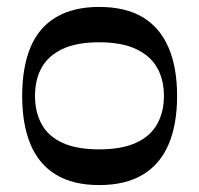

<svg xmlns="http://www.w3.org/2000/svg" viewBox="-20 -521 575 554"><path d="M266 13Q191 13 141.5 -17Q92 -47 68 -104.5Q44 -162 44 -244Q44 -327 68 -384.5Q92 -442 142 -471.5Q192 -501 266 -501Q342 -501 391.5 -471.5Q441 -442 466 -384.5Q491 -327 491 -244Q491 -162 466.5 -104.5Q442 -47 392 -17Q342 13 266 13ZM266 -90Q331 -90 372.5 -109Q414 -128 433.5 -163Q453 -198 453 -244Q453 -291 433.5 -325.5Q414 -360 372.5 -379.5Q331 -399 266 -399Q201 -399 160 -379.5Q119 -360 100 -325.5Q81 -291 81 -244Q81 -198 100 -163Q119 -128 160 -109Q201 -90 266 -90Z"/></svg>

Font: Ojuju SemiBold
Style: Regular
Weight: 600
Designer: Chisaokwu Joboson, Mirko Velimirovic
Foundry: Udi Foundry
Version: Version 1.000